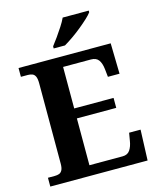

<svg xmlns="http://www.w3.org/2000/svg" viewBox="-134 -1024 921 1117"><g transform="rotate(-15 326.5 -465.5)"><path d="M28 0V-53H70Q84 -53 95.5 -57Q107 -61 114 -74Q121 -87 121 -113V-596Q121 -625 114.5 -638.5Q108 -652 96.5 -656.5Q85 -661 70 -661H28V-714H583L587 -530H517L512 -577Q508 -614 493.5 -633.5Q479 -653 448 -653H280V-403H517V-343H280V-61H480Q510 -61 524.5 -82.5Q539 -104 544 -137L552 -184H621L614 0ZM255 -784Q270 -803 288.5 -829Q307 -855 324.5 -882Q342 -909 352 -931H509V-921Q500 -908 478.5 -888Q457 -868 430 -846Q403 -824 375 -804.5Q347 -785 323 -771H255Z"/></g></svg>

Font: Noto Serif Kannada
Style: Bold
Weight: 700
Version: Version 2.003